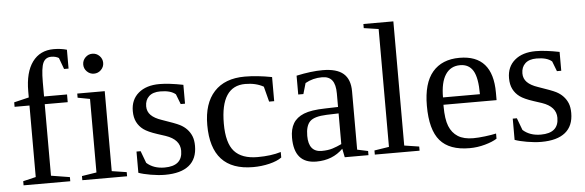

<svg xmlns="http://www.w3.org/2000/svg" viewBox="-47 -855 3093 1016"><g transform="rotate(-5 1499.5 -347.0)"><path d="M109.9 -418H30.8V-441.9L109.9 -460.9V-493.2Q109.9 -594.7 150.1 -649.4Q190.4 -704.1 263.2 -704.1Q300.8 -704.1 333 -694.8V-594.7H309.1L287.1 -654.8Q270.5 -665 247.1 -665Q216.3 -665 203.6 -637.7Q190.9 -610.4 190.9 -535.2V-459H313V-418H190.9V-38.1L290 -22V0H42V-22L109.9 -38.1Z M518.1 -608.9Q518.1 -587.4 502.4 -571.8Q486.8 -556.2 464.8 -556.2Q443.4 -556.2 427.7 -571.8Q412.1 -587.4 412.1 -608.9Q412.1 -630.9 427.7 -646.5Q443.4 -662.1 464.8 -662.1Q486.8 -662.1 502.4 -646.5Q518.1 -630.9 518.1 -608.9ZM513.2 -34.2 591.8 -22V0H354V-22L432.1 -34.2V-424.8L367.2 -437V-459H513.2Z M963.9 -128.9Q963.9 -60.5 920.7 -25.4Q877.4 9.8 793 9.8Q758.8 9.8 717.5 2.7Q676.3 -4.4 652.8 -13.2V-126H674.8L698.7 -62Q735.4 -28.8 793.9 -28.8Q888.7 -28.8 888.7 -109.9Q888.7 -169.4 814 -194.8L770.5 -209Q721.2 -225.1 698.7 -241.7Q676.3 -258.3 664.1 -282.5Q651.9 -306.6 651.9 -340.8Q651.9 -401.4 693.1 -436.3Q734.4 -471.2 804.7 -471.2Q855 -471.2 930.7 -456.1V-356H907.7L887.2 -409.2Q861.3 -432.1 805.7 -432.1Q766.1 -432.1 745.4 -412.6Q724.6 -393.1 724.6 -359.9Q724.6 -332 743.4 -313Q762.2 -293.9 800.3 -281.2Q872.1 -256.8 894 -245.6Q916 -234.4 931.4 -218Q946.8 -201.7 955.3 -180.7Q963.9 -159.7 963.9 -128.9Z M1413.1 -27.8Q1389.2 -10.3 1347.2 -0.2Q1305.2 9.8 1261.2 9.8Q1038.1 9.8 1038.1 -232.9Q1038.1 -347.7 1095 -409.4Q1151.9 -471.2 1257.8 -471.2Q1323.7 -471.2 1401.9 -456.1V-328.1H1375L1354 -409.2Q1313.5 -432.1 1256.8 -432.1Q1126 -432.1 1126 -232.9Q1126 -129.4 1165.8 -85.2Q1205.6 -41 1289.1 -41Q1360.4 -41 1413.1 -57.1Z M1670.9 -469.2Q1746.1 -469.2 1781.5 -438.5Q1816.9 -407.7 1816.9 -344.2V-34.2L1874 -22V0H1748L1738.8 -45.9Q1683.1 9.8 1596.7 9.8Q1479 9.8 1479 -127Q1479 -172.9 1496.8 -202.9Q1514.6 -232.9 1553.7 -248.8Q1592.8 -264.6 1667 -266.1L1735.8 -268.1V-339.8Q1735.8 -387.2 1718.5 -409.7Q1701.2 -432.1 1665 -432.1Q1616.2 -432.1 1575.7 -409.2L1559.1 -352.1H1531.7V-452.1Q1610.8 -469.2 1670.9 -469.2ZM1735.8 -233.9 1671.9 -231.9Q1606.4 -229.5 1583.3 -206.5Q1560.1 -183.6 1560.1 -129.9Q1560.1 -43.9 1629.9 -43.9Q1663.1 -43.9 1687.3 -51.5Q1711.4 -59.1 1735.8 -70.8Z M2066.9 -34.2 2145.5 -22V0H1907.7V-22L1985.8 -34.2V-660.2L1907.7 -671.9V-693.8H2066.9Z M2292.5 -231V-222.2Q2292.5 -154.8 2307.4 -117.4Q2322.3 -80.1 2353.3 -60.5Q2384.3 -41 2434.6 -41Q2460.9 -41 2497.1 -45.4Q2533.2 -49.8 2556.6 -55.2V-27.8Q2533.2 -12.7 2492.9 -1.5Q2452.6 9.8 2410.6 9.8Q2303.7 9.8 2254.2 -47.9Q2204.6 -105.5 2204.6 -232.9Q2204.6 -353 2254.9 -412.1Q2305.2 -471.2 2398.4 -471.2Q2574.7 -471.2 2574.7 -271V-231ZM2398.4 -432.1Q2347.7 -432.1 2320.6 -391.1Q2293.5 -350.1 2293.5 -270H2489.7Q2489.7 -357.4 2467.3 -394.8Q2444.8 -432.1 2398.4 -432.1Z M2962.4 -128.9Q2962.4 -60.5 2919.2 -25.4Q2876 9.8 2791.5 9.8Q2757.3 9.8 2716.1 2.7Q2674.8 -4.4 2651.4 -13.2V-126H2673.3L2697.3 -62Q2733.9 -28.8 2792.5 -28.8Q2887.2 -28.8 2887.2 -109.9Q2887.2 -169.4 2812.5 -194.8L2769 -209Q2719.7 -225.1 2697.3 -241.7Q2674.8 -258.3 2662.6 -282.5Q2650.4 -306.6 2650.4 -340.8Q2650.4 -401.4 2691.7 -436.3Q2732.9 -471.2 2803.2 -471.2Q2853.5 -471.2 2929.2 -456.1V-356H2906.2L2885.7 -409.2Q2859.9 -432.1 2804.2 -432.1Q2764.6 -432.1 2743.9 -412.6Q2723.1 -393.1 2723.1 -359.9Q2723.1 -332 2741.9 -313Q2760.7 -293.9 2798.8 -281.2Q2870.6 -256.8 2892.6 -245.6Q2914.6 -234.4 2929.9 -218Q2945.3 -201.7 2953.9 -180.7Q2962.4 -159.7 2962.4 -128.9Z"/></g></svg>

Font: Liberation Serif
Style: Regular
Weight: 400
Designer: Steve Matteson
Foundry: Ascender Corporation
Version: Version 2.1.5